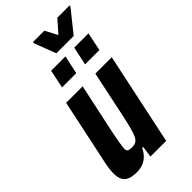

<svg xmlns="http://www.w3.org/2000/svg" viewBox="-265 -926 1003 1003"><g transform="rotate(-45 237.0 -424.5)"><path d="M107 8Q73 8 52.5 -1Q32 -10 23.5 -28.5Q15 -47 15 -76Q15 -95 19 -119.5Q23 -144 30 -174L101 -510H223L163 -229Q155 -189 151 -165Q147 -141 146 -128Q146 -117 149.5 -111Q153 -105 161.5 -103.5Q170 -102 181 -102Q200 -102 211.5 -109.5Q223 -117 231 -135.5Q239 -154 247 -185Q255 -216 265 -264L317 -510H438L330 0H214L223 -62H215Q202 -35 185 -20Q168 -5 148 1.5Q128 8 107 8ZM313 -582 335 -684H440L419 -582ZM143 -582 164 -684H270L248 -582ZM248 -729 202 -849 204 -857H287L323 -789L383 -857H474L472 -849L376 -729Z"/></g></svg>

Font: Saira Condensed
Style: Bold Italic
Weight: 700
Width: 3
Italic angle: -12°
Designer: Hector Gatti with collaboration of the Omnibus-Type team
Foundry: Omnibus-Type
Version: Version 1.101